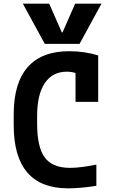

<svg xmlns="http://www.w3.org/2000/svg" viewBox="-20 -1020 640 1050"><path d="M105 -1000H249L318 -843H322L391 -1000H535L415 -780H225ZM353 10Q204 10 129.5 -76.5Q55 -163 55 -335V-395Q55 -566 131.5 -653Q208 -740 359 -740Q400 -740 440.5 -734Q481 -728 517 -717V-463H393V-694L438 -598Q395 -628 346 -628Q267 -628 225 -565.5Q183 -503 183 -386V-344Q183 -215 225 -158.5Q267 -102 363 -102Q393 -102 431.5 -107Q470 -112 507 -120V-4Q472 2 430 6Q388 10 353 10Z"/></svg>

Font: M PLUS Code Latin Expanded SemiBold
Style: Regular
Weight: 600
Width: 7
Designer: Coji Morishita
Foundry: UNDERFOREST DESIGN
Version: Version 1.002; ttfautohint (v1.8.3)